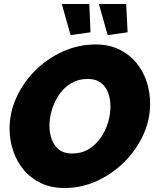

<svg xmlns="http://www.w3.org/2000/svg" viewBox="-20 -937 778 963"><path d="M303 6Q237 6 185.5 -18.5Q134 -43 99 -85Q64 -127 46 -180.5Q28 -234 28 -292Q28 -373 62.5 -448.5Q97 -524 157.5 -584Q218 -644 296 -679Q374 -714 460 -714Q526 -714 577 -689.5Q628 -665 663 -623Q698 -581 715.5 -527.5Q733 -474 733 -416Q733 -336 698.5 -260.5Q664 -185 604 -125Q544 -65 466.5 -29.5Q389 6 303 6ZM341 -167Q389 -167 425 -189Q461 -211 485.5 -246.5Q510 -282 522 -323Q534 -364 534 -403Q534 -440 522.5 -471.5Q511 -503 486 -522Q461 -541 420 -541Q373 -541 337 -519.5Q301 -498 277 -463Q253 -428 240.5 -387Q228 -346 228 -307Q228 -270 239.5 -238Q251 -206 276 -186.5Q301 -167 341 -167ZM476 -917H613L620 -775L520 -761ZM290 -917H428L434 -775L334 -761Z"/></svg>

Font: Raleway Black
Style: Italic
Weight: 900
Italic angle: -12°
Designer: Matt McInerney, Pablo Impallari, Rodrigo Fuenzalida
Foundry: Matt McInerney, Pablo Impallari, Rodrigo Fuenzalida
Version: Version 4.101;RELEASE